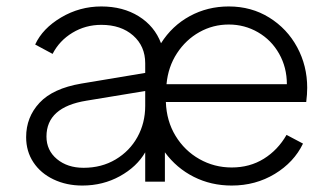

<svg xmlns="http://www.w3.org/2000/svg" viewBox="-20 -563 1033 595"><path d="M61 -138Q61 -200 102.5 -244.5Q144 -289 232 -304L430 -337V-367Q430 -420 392.5 -453Q355 -486 294 -486Q245 -486 204.5 -461.5Q164 -437 143 -396L89 -425Q112 -475 169.5 -509Q227 -543 294 -543Q361 -543 410 -512.5Q459 -482 479 -429Q513 -483 568 -513Q623 -543 689 -543Q759 -543 814.5 -508.5Q870 -474 901 -416.5Q932 -359 932 -291Q932 -271 929 -247H494Q496 -188 524 -142Q552 -96 598 -70Q644 -44 698 -44Q754 -44 797.5 -71Q841 -98 868 -145L919 -118Q891 -60 831.5 -24Q772 12 698 12Q634 12 580.5 -15Q527 -42 491 -91V0H430V-91Q404 -46 351.5 -17Q299 12 235 12Q186 12 146 -7Q106 -26 83.5 -60Q61 -94 61 -138ZM239 -43Q295 -43 338.5 -69Q382 -95 406 -138.5Q430 -182 430 -235V-281L248 -251Q124 -231 124 -140Q124 -97 156.5 -70Q189 -43 239 -43ZM869 -302Q869 -354 845 -396.5Q821 -439 779.5 -463Q738 -487 689 -487Q640 -487 598 -463.5Q556 -440 528.5 -398Q501 -356 496 -302Z"/></svg>

Font: Evergrow Sans
Style: Light
Weight: 300
Foundry: 10Web
Version: Version 1.000